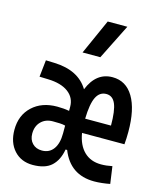

<svg xmlns="http://www.w3.org/2000/svg" viewBox="-119 -882 823 978"><g transform="rotate(15 293.0 -392.5)"><path d="M146 9.8Q85 9.8 47.6 -31.2Q10.3 -72.3 10.3 -139.6Q10.3 -216.3 60.1 -262.9Q109.9 -309.6 190.9 -309.6Q225.6 -309.6 254.4 -304.2V-325.2Q254.4 -373.5 216.3 -401.9Q178.2 -430.2 109.9 -432.1L64 -433.6L73.7 -522.5L119.6 -521Q247.1 -516.6 299.3 -430.2Q338.4 -527.3 424.8 -527.3Q496.1 -527.3 534.9 -462.4Q573.7 -397.5 573.7 -279.3Q573.7 -262.7 573 -245.1Q572.3 -227.5 570.8 -212.9H347.2Q357.4 -150.4 392.1 -116.7Q426.8 -83 481.9 -83Q509.8 -83 540.5 -89.4L553.2 1Q533.7 4.9 512 7.3Q490.2 9.8 470.2 9.8Q343.3 9.8 296.4 -109.4H288.1Q278.3 -52.2 244.9 -21.2Q211.4 9.8 146 9.8ZM254.4 -185.5V-226.6Q241.7 -230 225.1 -230.7Q208.5 -231.4 189 -231.4Q150.4 -231.4 126.7 -207.5Q103 -183.6 103 -144.5Q103 -112.3 122.1 -92.8Q141.1 -73.2 172.4 -73.2Q211.4 -73.2 232.9 -102.8Q254.4 -132.3 254.4 -185.5ZM343.8 -287.1H480Q480 -365.7 464.8 -401.1Q449.7 -436.5 416 -436.5Q380.9 -436.5 363.3 -401.1Q345.7 -365.7 343.8 -287.1ZM243.7 -609.4 326.7 -794.9H430.2L337.4 -609.4Z"/></g></svg>

Font: Cascadia Mono PL
Style: Regular
Weight: 400
Monospace: yes
Designer: Aaron Bell
Foundry: Saja Typeworks
Version: Version 2404.023; ttfautohint (v1.8.4)